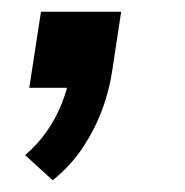

<svg xmlns="http://www.w3.org/2000/svg" viewBox="-20 -150 316 328"><path d="M70 158 23 115Q44 97 59.5 75Q75 53 85 28Q95 3 99 -19L119 0H30L50 -130H187L172 -31Q167 4 154.5 37.5Q142 71 121.5 102Q101 133 70 158Z"/></svg>

Font: Nunito Sans 7pt SemiBold
Style: Italic
Weight: 600
Italic angle: -9°
Designer: Vernon Adams
Foundry: Vernon Adams
Version: Version 3.101;gftools[0.9.27]